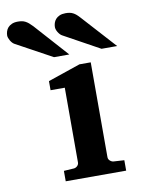

<svg xmlns="http://www.w3.org/2000/svg" viewBox="-194 -793 639 851"><g transform="rotate(-10 125.0 -367.0)"><path d="M32.2 0V-46.9L78.1 -49.8Q86.9 -50.8 93.5 -57.4Q100.1 -64 100.1 -73.2V-409.2H36.1V-450.2L182.1 -500H232.9V-73.2Q232.9 -64 240 -57.4Q247.1 -50.8 255.9 -49.8L304.2 -46.9V0ZM76.7 -550.8 -85.4 -639.2Q-90.8 -642.1 -95.5 -647.2Q-100.1 -652.3 -103.5 -658.2Q-106.9 -664.1 -109.1 -670.2Q-111.3 -676.3 -111.3 -681.2Q-111.3 -689.9 -108.4 -699.5Q-105.5 -709 -98.9 -716.6Q-92.3 -724.1 -81.3 -729Q-70.3 -733.9 -54.2 -733.9Q-43.9 -733.9 -36.1 -732.4Q-28.3 -731 -21 -727.3Q-13.7 -723.6 -6.3 -717.5Q1 -711.4 9.8 -702.1L145.5 -550.8ZM290.5 -550.8 129.9 -639.2Q124 -642.1 119.4 -647.2Q114.7 -652.3 111.1 -658.2Q107.4 -664.1 105.5 -670.2Q103.5 -676.3 103.5 -681.2Q103.5 -689.9 106.4 -699.5Q109.4 -709 116 -716.6Q122.6 -724.1 133.5 -729Q144.5 -733.9 160.6 -733.9Q170.9 -733.9 178.7 -732.4Q186.5 -731 193.8 -727.3Q201.2 -723.6 208.3 -717.5Q215.3 -711.4 223.6 -702.1L360.8 -550.8Z"/></g></svg>

Font: Charis SIL Eur
Style: Bold
Weight: 700
Foundry: SIL International
Version: Version 5.000